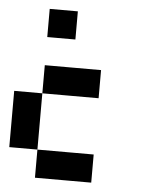

<svg xmlns="http://www.w3.org/2000/svg" viewBox="-45 -581 453 618"><g transform="rotate(5 182.0 -272.5)"><path d="M90.9 -363.6H181.8V-272.7H90.9ZM0 -272.7H90.9V-181.8H0ZM0 -181.8H90.9V-90.9H0ZM90.9 -90.9H181.8V0H90.9ZM181.8 -363.6H272.7V-272.7H181.8ZM181.8 -90.9H272.7V0H181.8ZM90.9 -545.5H181.8V-454.5H90.9Z"/></g></svg>

Font: Micro 5
Style: Regular
Weight: 400
Designer: Sarah Cadigan-Fried
Version: Version 1.000; ttfautohint (v1.8.4.7-5d5b)